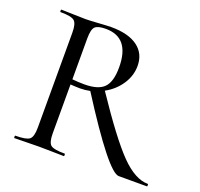

<svg xmlns="http://www.w3.org/2000/svg" viewBox="-112 -753 914 877"><g transform="rotate(20 344.5 -314.0)"><path d="M687 -12Q689 -12 689 -6Q689 0 687 0H550Q499 0 295 -321Q270 -316 247 -316Q228 -316 200 -318V-81Q200 -37 214.5 -24.5Q229 -12 283 -12Q285 -12 285 -6Q285 0 283 0Q268 0 228 -1Q188 -2 163 -2Q139 -2 98.5 -1Q58 0 43 0Q41 0 41 -6Q41 -12 43 -12Q96 -12 111.5 -24.5Q127 -37 127 -81V-544Q127 -587 112 -600Q97 -613 44 -613Q42 -613 42 -619Q42 -625 44 -625Q59 -625 99 -623.5Q139 -622 163 -622Q181 -622 225 -625Q269 -628 286 -628Q369 -628 414 -595Q459 -562 459 -502Q459 -454 431 -412Q403 -370 357 -345Q483 -157 554 -84.5Q625 -12 687 -12ZM200 -343Q229 -340 259 -340Q326 -340 354 -368.5Q382 -397 382 -467Q382 -612 265 -612Q227 -612 213.5 -599Q200 -586 200 -542Z"/></g></svg>

Font: Cormorant Garamond Book
Style: Regular
Weight: 500
Designer: Christian Thalmann (Catharsis Fonts)
Version: Version 1.000;PS 002.000;hotconv 1.0.88;makeotf.lib2.5.64775